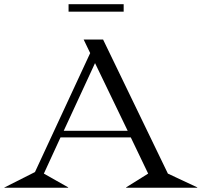

<svg xmlns="http://www.w3.org/2000/svg" viewBox="-70 -887 952 907"><path d="M137.2 -66.9 252 -2V0H-49.8V-1L95.2 -74.2L356 -636.2L325.2 -700.2H417L723.1 -66.9L861.8 -2V0H525.9V-2L629.9 -66.9L547.9 -237.8H215.8ZM231 -269H533.2L378.9 -588.9ZM253.9 -832V-867.2H514.2V-832Z"/></svg>

Font: Messapia
Style: Regular
Weight: 400
Designer: Luca Marsano
Foundry: Collletttivo
Version: Version 1.000;FEAKit 1.0